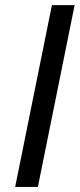

<svg xmlns="http://www.w3.org/2000/svg" viewBox="-20 -740 316 760"><path d="M185.5 -719.7H275.4L129.9 0H40Z"/></svg>

Font: Reddit Sans Chocolate
Style: Italic
Weight: 400
Italic angle: -11.25°
Designer: Stephen Hutchings
Version: Version 1.013